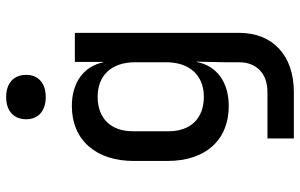

<svg xmlns="http://www.w3.org/2000/svg" viewBox="-200 -620 999 640"><g transform="rotate(-90 300.0 -299.5)"><path d="M297 -647C343 -647 371 -672 371 -712C371 -754 343 -779 297 -779C251 -779 223 -754 223 -712C223 -672 251 -647 297 -647ZM159 180H314C435 180 511 110 511 -2V-550H414V-455H413C399 -521 345 -560 267 -560C154 -560 84 -480 84 -354V-241C84 -114 154 -37 267 -37C346 -37 401 -76 414 -144H415L413 -49V-3C413 56 375 92 314 92H159ZM298 -120C225 -120 183 -165 183 -237V-357C183 -429 225 -474 298 -474C369 -474 413 -428 413 -349V-246C413 -167 369 -120 298 -120Z"/></g></svg>

Font: JetBrains Mono Medium
Style: Regular
Weight: 436
Monospace: yes
Designer: Philipp Nurullin, Konstantin Bulenkov
Foundry: JetBrains
Version: Version 2.305